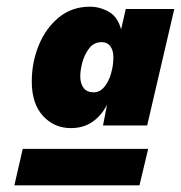

<svg xmlns="http://www.w3.org/2000/svg" viewBox="-20 -729 541 574"><path d="M192 -346Q142 -346 108.5 -382.5Q75 -419 75 -485Q75 -543 96 -594Q117 -645 156 -677Q195 -709 249 -709Q278 -709 305 -694Q332 -679 342 -641L356 -702H501L420 -354H288L300 -416Q283 -383 256 -364.5Q229 -346 192 -346ZM260 -453Q279 -453 292.5 -470Q306 -487 312.5 -511Q319 -535 319 -557Q319 -578 310 -590.5Q301 -603 284 -603Q261 -603 247 -585Q233 -567 226.5 -543.5Q220 -520 220 -501Q220 -479 230 -466Q240 -453 260 -453ZM23 -175 48 -284H423L397 -175Z"/></svg>

Font: Prodigy Sans ExtraBold
Style: Italic
Weight: 800
Italic angle: -13°
Designer: Wei Huang
Foundry: Wei Huang
Version: Version 1.003; ttfautohint (v1.8.3)